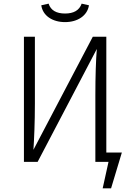

<svg xmlns="http://www.w3.org/2000/svg" viewBox="-20 -886 717 1051"><path d="M336 -765C405 -765 458 -800 467 -857L427 -866C414 -829 383 -812 336 -812C289 -812 258 -829 246 -866L206 -857C214 -800 267 -765 336 -765ZM562 -51V-685H488L163 -66C167 -125 171 -216 171 -320V-685H111V0H186L510 -618C505 -557 502 -468 502 -365V0H574L542 145H588L647 -51Z"/></svg>

Font: FiraGO Light
Style: Regular
Weight: 300
Designer: bBox Type
Foundry: bBox Type GmbH
Version: Version 1.001;PS 001.001;hotconv 1.0.88;makeotf.lib2.5.64775